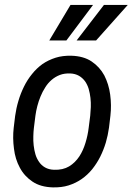

<svg xmlns="http://www.w3.org/2000/svg" viewBox="-20 -770 552 799"><path d="M367.2 -749.5H273.4L185.1 -601.6H256.3ZM511.7 -749.5H412.6L298.8 -601.6H379.9ZM43 -287.6 37.1 -238.8C33.7 -210 34.2 -180.7 38.1 -151.4C41.5 -122.1 49.8 -95.7 62.5 -72.3C75.2 -48.3 92.8 -29.3 115.2 -14.2C137.7 1 166 8.8 199.7 9.8C223.6 10.3 245.6 7.8 265.6 1.5C285.6 -4.9 303.7 -13.7 319.8 -24.9C335.9 -36.1 350.6 -49.8 363.8 -65.9C376.5 -82 387.7 -99.1 397 -117.7C406.2 -136.2 414.1 -155.8 420.4 -176.8C426.3 -197.3 430.7 -217.8 433.6 -238.8L439.5 -288.6C442.9 -317.9 442.4 -347.2 438.5 -376.5C434.6 -405.8 426.3 -432.1 414.1 -456.1C401.4 -479.5 383.8 -499 361.3 -514.2C338.9 -529.3 310.5 -537.1 276.9 -538.1C252.9 -538.6 231.4 -536.1 211.4 -529.8C191.4 -523.4 172.9 -514.6 156.7 -503.4C140.6 -491.7 126 -478 113.3 -461.9C100.1 -445.8 88.9 -428.2 79.6 -409.2C70.3 -390.1 62.5 -370.6 56.6 -350.1C50.3 -329.1 45.9 -308.6 43 -287.6ZM121.1 -238.3 127.4 -288.6C128.9 -301.3 131.8 -314.5 135.3 -328.6C138.7 -342.3 143.6 -356 148.9 -369.1C154.3 -382.3 160.6 -394.5 168.5 -406.7C175.8 -418.5 184.6 -428.7 194.8 -437.5C205.1 -446.3 216.3 -453.1 229 -458C241.7 -462.9 255.9 -464.8 271.5 -464.4C286.1 -463.9 298.3 -460.4 308.6 -454.6C318.8 -448.7 327.1 -440.9 334 -431.6C340.3 -422.4 345.7 -411.6 349.1 -399.9C352.5 -387.7 355 -375.5 356.4 -362.8C357.9 -349.6 358.4 -336.9 357.9 -324.2C357.4 -311.5 356.4 -299.8 355.5 -289.1L349.1 -238.8C346.7 -218.3 342.3 -197.3 335.9 -176.3C329.6 -155.3 321.3 -136.2 310.1 -119.1C298.8 -102.1 284.7 -87.9 267.6 -77.6C250.5 -67.4 229.5 -62.5 204.6 -63.5C189.9 -64 177.7 -67.4 167.5 -73.2C157.2 -79.1 148.9 -86.9 142.6 -96.2C136.2 -105.5 130.9 -115.7 127.4 -127.9C124 -139.6 121.6 -151.9 120.1 -165C118.7 -177.7 118.2 -190.4 118.7 -203.1C119.1 -215.3 119.6 -227.1 121.1 -238.3Z"/></svg>

Font: Roboto Condensed
Style: Italic
Weight: 400
Designer: Google
Version: Version 1.000;PS 001.000;hotconv 1.0.88;makeotf.lib2.5.64775